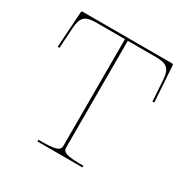

<svg xmlns="http://www.w3.org/2000/svg" viewBox="-126 -630 722 740"><g transform="rotate(30 235.0 -260.0)"><path d="M242.5 -35V-510H367.5C418 -510 432.5 -495 436 -447.5L442 -354.5L450 -355.5L439.5 -515.5C439.5 -519 436 -520 434.5 -520H35.5C34 -520 30.5 -519 30.5 -515.5L20 -355.5L28 -354.5L34 -447.5C37.5 -495 52 -510 102.5 -510H230V-35C230 -20.5 223.5 -7.5 155 -7.5H135V0H335V-7.5H317.5C249 -7.5 242.5 -20.5 242.5 -35Z"/></g></svg>

Font: ZnikomitSC
Style: Regular
Weight: 100
Designer: gluk
Foundry: gluk
Version: Version 0.55